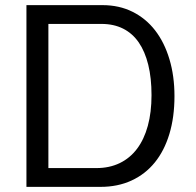

<svg xmlns="http://www.w3.org/2000/svg" viewBox="-20 -728 762 748"><path d="M659.7 -353.5Q659.7 -271.5 639.9 -206.1Q620.1 -140.6 583 -95Q545.9 -49.3 492.4 -24.7Q439 0 371.6 0H83V-708H379.4Q444.3 -708 496.3 -682.1Q548.3 -656.2 584.5 -609.4Q620.6 -562.5 640.1 -497.3Q659.7 -432.1 659.7 -353.5ZM570.3 -357.4Q570.3 -423.8 557.6 -475.6Q544.9 -527.3 520.5 -562.7Q496.1 -598.1 459.5 -616.5Q422.9 -634.8 375.5 -634.8H168.5V-73.2H355.5Q406.2 -73.2 446.3 -92.5Q486.3 -111.8 513.9 -148.4Q541.5 -185.1 555.9 -237.8Q570.3 -290.5 570.3 -357.4Z"/></svg>

Font: Saysettha OT
Style: Regular
Weight: 400
Designer: John M. Durdin and Silvain Dupertuis
Foundry: Lao Script for Windows
Version: Version 2.000